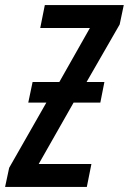

<svg xmlns="http://www.w3.org/2000/svg" viewBox="-61 -734 506 754"><path d="M-41 0H280L298 -90H91L228 -331H333L349 -412H279L409 -638L425 -714H115L97 -624H292L172 -412H67L50 -331H121L-25 -75Z"/></svg>

Font: Noto Sans UI Condensed Medium
Style: Italic
Weight: 500
Width: 3
Italic angle: -12°
Designer: Monotype Design Team
Foundry: Monotype Imaging Inc.
Version: Version 1.901